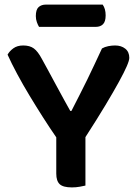

<svg xmlns="http://www.w3.org/2000/svg" viewBox="-20 -809 602 836"><path d="M543 -557Q543 -546 532 -520.5Q521 -495 498 -453Q475 -411 439 -351Q403 -291 352 -212V-1Q344 1 327.5 4Q311 7 293 7Q255 7 240 -7Q225 -21 225 -53V-211Q198 -250 168 -297Q138 -344 109 -392Q80 -440 55 -486.5Q30 -533 13 -571Q21 -586 38 -598.5Q55 -611 81 -611Q110 -611 127.5 -598Q145 -585 162 -553Q170 -539 187.5 -506.5Q205 -474 224.5 -438Q244 -402 261.5 -370Q279 -338 286 -326H291Q310 -363 327 -396.5Q344 -430 360 -462.5Q376 -495 391.5 -528.5Q407 -562 424 -598Q436 -605 451.5 -608Q467 -611 481 -611Q508 -611 525.5 -597Q543 -583 543 -557ZM150 -692Q145 -700 140.5 -712.5Q136 -725 136 -739Q136 -767 148 -778Q160 -789 180 -789H427Q440 -771 440 -742Q440 -715 428.5 -703.5Q417 -692 397 -692Z"/></svg>

Font: Baloo Da 2 SemiBold
Style: Regular
Weight: 600
Designer: Noopur Datye, Sulekha Rajkumar and Ek Type
Foundry: Ek Type
Version: Version 1.640;hotconv 1.0.111;makeotfexe 2.5.65597; ttfautoh